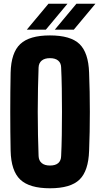

<svg xmlns="http://www.w3.org/2000/svg" viewBox="-20 -1000 536 1030"><path d="M248 10Q138 10 88.8 -36.5Q39.5 -83 37 -191Q36 -240 35.5 -293Q35 -346 35 -400.5Q35 -455 35.5 -508Q36 -561 37 -610Q39.5 -717.5 88.8 -763.8Q138 -810 248 -810Q358.5 -810 406.5 -763.8Q454.5 -717.5 458 -610Q460 -560 461 -507Q462 -454 462 -399.8Q462 -345.5 461 -292.8Q460 -240 458 -191Q454.5 -83 406.5 -36.5Q358.5 10 248 10ZM248 -112Q277.5 -112 292.5 -125.2Q307.5 -138.5 308 -163Q310.5 -214 311.5 -275Q312.5 -336 312.5 -400.5Q312.5 -465 311.5 -526Q310.5 -587 308 -638Q307.5 -662 292 -675Q276.5 -688 248 -688Q219.5 -688 203.8 -675Q188 -662 187 -638Q185 -587 183.8 -526Q182.5 -465 182.5 -400.5Q182.5 -336 183.8 -275Q185 -214 187 -163Q188 -138.5 203.8 -125.2Q219.5 -112 248 -112ZM124 -841 240 -980H342L226 -841ZM274 -841 390 -980H492L376 -841Z"/></svg>

Font: Big Shoulders Display Thin Black
Style: Regular
Weight: 900
Version: Version 2.002